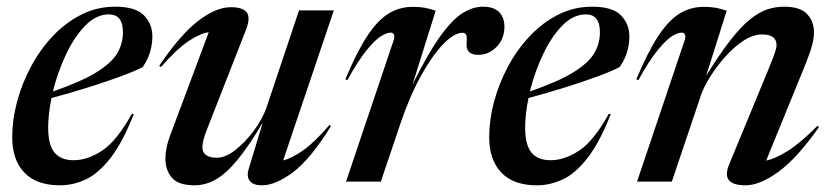

<svg xmlns="http://www.w3.org/2000/svg" viewBox="-20 -543 2487 574"><path d="M380 -202Q346.5 -117 310.5 -70.8Q274.5 -24.5 236.8 -6.8Q199 11 159 11Q89 11 52.8 -27Q16.5 -65 16.5 -132.5Q16.5 -184.5 31 -239Q45.5 -293.5 72.8 -344.2Q100 -395 138 -435.2Q176 -475.5 223 -499.2Q270 -523 324 -523Q385.5 -523 410.5 -497Q435.5 -471 435.5 -434.5Q435.5 -411.5 428.8 -388Q422 -364.5 406.5 -342.5Q384 -330.5 340.5 -314.5Q297 -298.5 242.8 -281.5Q188.5 -264.5 134 -250Q124 -202 124 -161.5Q124 -109.5 143 -86.8Q162 -64 200 -64Q242 -64 285.5 -92.8Q329 -121.5 374 -202.5ZM305.5 -500Q267.5 -500 234.5 -466Q201.5 -432 176.8 -379Q152 -326 138 -269.5Q222 -298.5 267.2 -326.2Q312.5 -354 330 -383Q347.5 -412 347.5 -446.5Q347.5 -500 305.5 -500Z M723.5 -38 765.5 -176.5Q723.5 -105.5 689.5 -64.5Q655.5 -23.5 624.8 -6.2Q594 11 562 11Q513 11 493.8 -11.8Q474.5 -34.5 474.5 -68Q474.5 -99.5 487.5 -135L604 -446.5Q580.5 -444 545.8 -421.5Q511 -399 461 -342.5L456 -346.5Q519.5 -440 572.8 -480.8Q626 -521.5 670.5 -521.5Q705 -521.5 717.2 -506.5Q729.5 -491.5 716 -455.5L598.5 -155.5Q585 -120.5 585 -103.5Q585 -71.5 628.5 -71.5Q654.5 -71.5 684.5 -95.2Q714.5 -119 739.5 -153.2Q764.5 -187.5 776 -219.5L874 -512H978L826.5 -63.5Q851 -69 885.8 -93.2Q920.5 -117.5 965 -169.5L969.5 -166Q908.5 -67.5 856.2 -28.2Q804 11 763 11Q737.5 11 727 -1.8Q716.5 -14.5 723.5 -38Z M1156.5 -421.5Q1160 -431 1158.2 -438.2Q1156.5 -445.5 1147.5 -445.5Q1136 -445.5 1118.2 -434.2Q1100.5 -423 1075.5 -392.2Q1050.5 -361.5 1018.5 -303.5L1012.5 -306Q1047 -388.5 1078.2 -435.8Q1109.5 -483 1142.2 -502.8Q1175 -522.5 1213.5 -522.5Q1235 -522.5 1249.8 -519.8Q1264.5 -517 1282.5 -511L1213.5 -291Q1260.5 -385.5 1297 -435.8Q1333.5 -486 1364 -504.5Q1394.5 -523 1423.5 -523Q1456.5 -523 1472.2 -506.8Q1488 -490.5 1488 -463.5Q1488 -426.5 1464.5 -402.8Q1441 -379 1410 -379Q1371.5 -379 1375 -415Q1376.5 -433.5 1373.5 -439.2Q1370.5 -445 1362.5 -445Q1338 -445 1305.2 -411.2Q1272.5 -377.5 1239 -317.2Q1205.5 -257 1178.5 -177.5L1118.5 0H1014.5Z M1806 -202Q1772.5 -117 1736.5 -70.8Q1700.5 -24.5 1662.8 -6.8Q1625 11 1585 11Q1515 11 1478.8 -27Q1442.5 -65 1442.5 -132.5Q1442.5 -184.5 1457 -239Q1471.5 -293.5 1498.8 -344.2Q1526 -395 1564 -435.2Q1602 -475.5 1649 -499.2Q1696 -523 1750 -523Q1811.5 -523 1836.5 -497Q1861.5 -471 1861.5 -434.5Q1861.5 -411.5 1854.8 -388Q1848 -364.5 1832.5 -342.5Q1810 -330.5 1766.5 -314.5Q1723 -298.5 1668.8 -281.5Q1614.5 -264.5 1560 -250Q1550 -202 1550 -161.5Q1550 -109.5 1569 -86.8Q1588 -64 1626 -64Q1668 -64 1711.5 -92.8Q1755 -121.5 1800 -202.5ZM1731.5 -500Q1693.5 -500 1660.5 -466Q1627.5 -432 1602.8 -379Q1578 -326 1564 -269.5Q1648 -298.5 1693.2 -326.2Q1738.5 -354 1756 -383Q1773.5 -412 1773.5 -446.5Q1773.5 -500 1731.5 -500Z M1888.5 -303.5 1882.5 -306Q1917 -388.5 1948.2 -435.8Q1979.5 -483 2012.2 -502.8Q2045 -522.5 2083.5 -522.5Q2105 -522.5 2119.8 -519.8Q2134.5 -517 2152.5 -511L2091 -316Q2131.5 -382 2163.5 -422.8Q2195.5 -463.5 2222.5 -485.2Q2249.5 -507 2274 -515Q2298.5 -523 2324 -523Q2372.5 -523 2393 -500.8Q2413.5 -478.5 2413.5 -447.5Q2413.5 -430 2408 -408.2Q2402.5 -386.5 2383 -338.5L2270.5 -63Q2296.5 -68 2334.2 -91.2Q2372 -114.5 2424 -167L2428.5 -163Q2362.5 -69.5 2307 -29.2Q2251.5 11 2209 11Q2134 11 2159.5 -50.5L2276 -332.5Q2291 -369 2296.2 -384.2Q2301.5 -399.5 2301.5 -408Q2301.5 -440 2259 -440Q2231 -440 2202.2 -421Q2173.5 -402 2148 -373.2Q2122.5 -344.5 2103.5 -314.2Q2084.5 -284 2076.5 -261L1988.5 0H1884.5L2026.5 -421.5Q2030 -431 2028.2 -438.2Q2026.5 -445.5 2017.5 -445.5Q2006 -445.5 1988.2 -434.2Q1970.5 -423 1945.5 -392.2Q1920.5 -361.5 1888.5 -303.5Z"/></svg>

Font: Newsreader Display Medium
Style: Italic
Weight: 500
Italic angle: -17°
Designer: Hugues Gentile
Foundry: Production Type
Version: Version 1.001